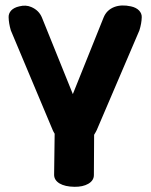

<svg xmlns="http://www.w3.org/2000/svg" viewBox="-20 -536 564 717"><path d="M51.8 -512.2Q32.2 -507.8 21.5 -496.6Q11.7 -485.4 12.2 -471.7Q12.7 -448.7 20.5 -422.4L176.8 -50.3Q178.2 -46.4 184.1 -36.6L182.1 115.7Q181.6 136.2 202.1 148.9Q222.7 161.1 257.8 161.6Q289.1 162.1 309.6 150.4Q330.6 138.2 330.6 117.7L331.5 -32.7Q338.4 -43.9 341.3 -50.3L500.5 -422.4Q508.8 -448.7 509.3 -471.7Q509.8 -485.4 499.5 -496.6Q488.8 -507.8 469.2 -512.2Q433.6 -520 406.7 -509.8Q377.9 -498.5 366.7 -470.2L252 -184.6L136.7 -470.2Q125.5 -497.6 96.7 -509.8Q76.7 -518.6 51.8 -512.2Z"/></svg>

Font: Comic Relief
Style: Bold
Weight: 700
Designer: Jeff Davis
Foundry: Loudifier
Version: Version 1.200; ttfautohint (v1.8.4.7-5d5b)